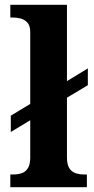

<svg xmlns="http://www.w3.org/2000/svg" viewBox="-20 -780 392 800"><path d="M23 0V-53H35Q56 -53 72 -59Q88 -65 97 -80.5Q106 -96 106 -124V-279L25 -230V-298L106 -347V-646Q106 -673 94 -686Q82 -699 65.5 -703Q49 -707 35 -707H23V-760H259V-442L346 -495V-425L259 -373V-124Q259 -96 268 -80.5Q277 -65 293.5 -59Q310 -53 330 -53H342V0Z"/></svg>

Font: Noto Serif Myanmar
Style: Regular
Weight: 400
Designer: Ben Mitchell and the Monotype Design Team
Foundry: Monotype Imaging Inc.
Version: Version 2.106